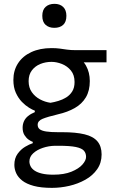

<svg xmlns="http://www.w3.org/2000/svg" viewBox="-20 -752 582 976"><path d="M244 203Q188.5 203 151.5 193Q114.5 183 93 166Q71.5 149 62.2 128.2Q53 107.5 53 86Q53 52.5 69.5 29.8Q86 7 108 -6Q130 -19 146.5 -24V-31Q138 -33.5 126 -41.8Q114 -50 104.5 -65Q95 -80 95 -103Q95 -120.5 101.8 -135.5Q108.5 -150.5 122.5 -162Q136.5 -173.5 157 -182V-189.5Q145.5 -193.5 127.5 -204.5Q109.5 -215.5 91.2 -234.2Q73 -253 60.5 -280.5Q48 -308 48 -345.5Q48 -394 71.8 -430.5Q95.5 -467 139.2 -487.2Q183 -507.5 242 -507.5Q266 -507.5 283.8 -505Q301.5 -502.5 320.5 -499.8Q339.5 -497 367 -497H521.5V-435Q472 -435 425 -435Q378 -435 330.5 -435L354 -474Q398 -453 417.2 -418.2Q436.5 -383.5 436.5 -340Q436.5 -291 416.5 -257.2Q396.5 -223.5 360 -202.8Q323.5 -182 275 -171Q222.5 -158.5 197 -148.2Q171.5 -138 171.5 -117.5Q171.5 -103 182 -95Q192.5 -87 215.2 -83.5Q238 -80 275.5 -80H297Q366 -80 410 -69.2Q454 -58.5 475.2 -33.5Q496.5 -8.5 496.5 33Q496.5 76 474 108.2Q451.5 140.5 414 161.5Q376.5 182.5 332.2 192.8Q288 203 244 203ZM251 136Q306 136 343.2 120.8Q380.5 105.5 399 84.5Q417.5 63.5 417.5 45.5Q417.5 26.5 406.5 14Q395.5 1.5 365.5 -4.8Q335.5 -11 278.5 -11H260Q228 -10.5 198 -0.5Q168 9.5 148.8 27.2Q129.5 45 129.5 68.5Q129.5 81.5 135.8 93.8Q142 106 156.2 115.5Q170.5 125 193.8 130.5Q217 136 251 136ZM236.5 -229.5Q255 -232.5 276.2 -238.8Q297.5 -245 316.2 -256.5Q335 -268 347 -287Q359 -306 359 -335Q359 -371 340.5 -393.5Q322 -416 294.8 -426.8Q267.5 -437.5 242 -437.5Q211.5 -437.5 185 -426.8Q158.5 -416 142 -394.2Q125.5 -372.5 125.5 -339.5Q125.5 -306.5 141.8 -283.5Q158 -260.5 183.2 -247Q208.5 -233.5 236.5 -229.5ZM256 -610.5Q229 -610.5 212 -625.5Q195 -640.5 195 -671.5Q195 -702 212 -717.2Q229 -732.5 257 -732.5Q284.5 -732.5 301 -716.8Q317.5 -701 317.5 -671.5Q317.5 -640.5 301 -625.5Q284.5 -610.5 256 -610.5Z"/></svg>

Font: Commissioner Thin
Style: Regular
Weight: 400
Version: Version 1.000